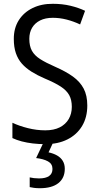

<svg xmlns="http://www.w3.org/2000/svg" viewBox="-20 -744 519 1004"><path d="M436.5 -192.4Q436.5 -130.4 409.2 -85Q381.8 -39.6 332.5 -14.9Q283.2 9.8 216.8 9.8Q182.6 9.8 151.6 6.1Q120.6 2.4 93.8 -4.6Q66.9 -11.7 44.9 -22V-102.1Q80.1 -85.4 125.7 -74Q171.4 -62.5 216.8 -62.5Q261.7 -62.5 292.5 -78.1Q323.2 -93.8 339.4 -121.6Q355.5 -149.4 355.5 -185.5Q355.5 -221.7 342 -246.3Q328.6 -271 297.6 -291.3Q266.6 -311.5 213.9 -333.5Q175.3 -350.1 145.3 -368.9Q115.2 -387.7 94.5 -411.1Q73.7 -434.6 63 -466.1Q52.2 -497.6 52.2 -539.6Q51.8 -596.2 77.9 -637.7Q104 -679.2 150.4 -701.9Q196.8 -724.6 256.8 -724.1Q305.7 -724.1 348.4 -713.9Q391.1 -703.6 424.8 -687.5L398.9 -616.2Q364.7 -632.3 328.6 -641.6Q292.5 -650.9 256.3 -650.9Q217.3 -650.9 189.9 -637.2Q162.6 -623.5 147.9 -598.9Q133.3 -574.2 133.3 -541Q133.3 -503.4 146.7 -478.8Q160.2 -454.1 189.9 -435.1Q219.7 -416 269 -394.5Q323.7 -370.6 361.1 -343.8Q398.4 -316.9 417.5 -280.8Q436.5 -244.6 436.5 -192.4ZM318.8 138.7Q318.8 187 285.2 213.6Q251.5 240.2 188.5 240.2Q172.4 240.2 158.4 238.5Q144.5 236.8 135.3 234.4V183.6Q145 186 158 187.5Q170.9 189 184.1 189Q218.8 189 236.6 176.5Q254.4 164.1 254.4 139.6Q254.4 112.8 231 99.9Q207.5 86.9 168.9 82.5L208 0H258.3L233.9 52.7Q259.3 58.1 278.6 69.1Q297.9 80.1 308.3 97.4Q318.8 114.7 318.8 138.7Z"/></svg>

Font: Open Sans SemiCondensed
Style: Regular
Weight: 400
Width: 4
Designer: Monotype Design Team
Foundry: Monotype Imaging Inc.
Version: Version 3.000